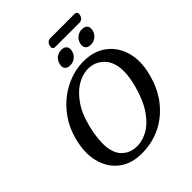

<svg xmlns="http://www.w3.org/2000/svg" viewBox="-269 -1143 1315 1315"><g transform="rotate(-45 388.5 -486.0)"><path d="M515 -714Q606.5 -709 669 -658.8Q731.5 -608.5 754.8 -525Q778 -441.5 752.5 -338Q723.5 -218.5 657 -137.8Q590.5 -57 500.2 -18.2Q410 20.5 309 14.5Q217.5 9 156.2 -43.2Q95 -95.5 74.5 -183.5Q54 -271.5 85 -383.5Q105.5 -459 147.8 -521Q190 -583 248 -627.5Q306 -672 374.2 -694.8Q442.5 -717.5 515 -714ZM330 -43.5Q386.5 -39 443 -68.2Q499.5 -97.5 547 -165Q594.5 -232.5 624 -342Q634.5 -381 639 -413.8Q643.5 -446.5 643.5 -473.5Q642.5 -556.5 601 -603Q559.5 -649.5 499 -655.5Q442 -661 385 -630.5Q328 -600 282 -536.2Q236 -472.5 212.5 -379Q200.5 -332.5 195.2 -293.8Q190 -255 190 -223Q190 -136.5 229.2 -92.2Q268.5 -48 330 -43.5ZM412.5 -758.5Q384.5 -758.5 372.2 -774.8Q360 -791 367.5 -818Q374.5 -845 395.2 -861.2Q416 -877.5 444 -877.5Q472 -877.5 484 -861.2Q496 -845 489 -818Q482 -791.5 461.2 -775Q440.5 -758.5 412.5 -758.5ZM612 -758.5Q584 -758.5 571.8 -774.8Q559.5 -791 566.5 -818Q573.5 -845 594.5 -861.2Q615.5 -877.5 643.5 -877.5Q671.5 -877.5 683.8 -861.2Q696 -845 689 -818Q682 -791.5 661 -775Q640 -758.5 612 -758.5ZM408 -953.5Q416.5 -987 448 -987H679.5Q711 -987 702 -954Q693 -920.5 662 -920.5H430.5Q399 -920.5 408 -953.5Z"/></g></svg>

Font: Fraunces 9pt S100
Style: Italic
Weight: 400
Italic angle: -16°
Version: Version 1.000; ttfautohint (v1.8.3)